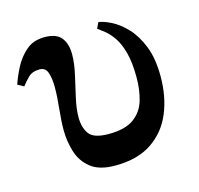

<svg xmlns="http://www.w3.org/2000/svg" viewBox="-96 -565 686 662"><g transform="rotate(-15 246.5 -234.5)"><path d="M238 12Q181 12 150.5 -12.5Q120 -37 108.5 -75Q97 -113 97 -152Q97 -185 101.5 -227.5Q106 -270 106 -303Q106 -334 99 -355Q92 -376 71 -376Q44 -376 29.5 -361Q15 -346 5 -333L-17 -345Q-8 -372 8 -403Q24 -434 50 -456.5Q76 -479 116 -479Q158 -479 175.5 -457Q193 -435 193 -398Q193 -365 184 -326Q175 -287 166.5 -249Q158 -211 158 -181Q158 -145 174.5 -122Q191 -99 244 -99Q303 -99 334 -121.5Q365 -144 376 -181Q387 -218 387 -262Q387 -316 377.5 -351.5Q368 -387 353 -408.5Q338 -430 323.5 -441.5Q309 -453 299 -460L309 -481Q327 -479 354 -465.5Q381 -452 407 -424.5Q433 -397 450.5 -353Q468 -309 468 -245Q468 -173 444 -115Q420 -57 369 -22.5Q318 12 238 12Z"/></g></svg>

Font: STIX Two Text SemiBold
Style: Regular
Weight: 600
Designer: Ross Mills, John Hudson & Paul Hanslow, Tiro Typeworks Ltd; with prior portions MicroPress Inc., and Coen Hoffman.
Foundry: Tiro Typeworks Ltd
Version: Version 2.13 b171